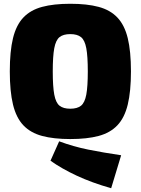

<svg xmlns="http://www.w3.org/2000/svg" viewBox="-20 -724 747 1019"><path d="M353 -704Q442 -704 503.5 -687.5Q565 -671 603 -631Q641 -591 658 -521.5Q675 -452 675 -345Q675 -239 658 -169Q641 -99 603 -59Q565 -19 503.5 -2.5Q442 14 353 14Q265 14 203.5 -2.5Q142 -19 104 -59Q66 -99 49 -169Q32 -239 32 -345Q32 -452 49 -521.5Q66 -591 104 -631Q142 -671 203.5 -687.5Q265 -704 353 -704ZM294 26Q369 54 448.5 70Q528 86 623 100L570 275Q468 246 387.5 208.5Q307 171 248 129ZM353 -543Q316 -543 296 -527Q276 -511 268 -468Q260 -425 260 -345Q260 -265 268 -222Q276 -179 296 -163Q316 -147 353 -147Q390 -147 410 -163Q430 -179 438 -222Q446 -265 446 -345Q446 -425 438 -468Q430 -511 410 -527Q390 -543 353 -543Z"/></svg>

Font: Exo 2 Black
Style: Regular
Weight: 900
Designer: Natanael Gama
Foundry: Natanael Gama
Version: Version 2.010